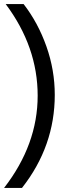

<svg xmlns="http://www.w3.org/2000/svg" viewBox="-30 -727 360 943"><path d="M78 196H-10Q155 -17 155 -257Q155 -497 -2 -707H86Q157 -615 198 -499Q239 -383 239 -261Q239 -9 78 196Z"/></svg>

Font: Hind Siliguri
Style: Regular
Weight: 400
Designer: Jyotish Sonowal
Foundry: Indian Type Foundry
Version: Version 1.001;PS 1.0;hotconv 1.0.86;makeotf.lib2.5.63406; tt